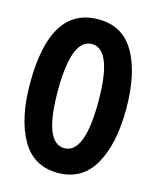

<svg xmlns="http://www.w3.org/2000/svg" viewBox="-111 -803 722 887"><g transform="rotate(15 250.0 -359.0)"><path d="M480 -358Q480 -528 423.5 -627Q367 -726 250 -726Q20 -726 20 -359Q20 -193 76.5 -92.5Q133 8 250 8Q366 8 423 -91.5Q480 -191 480 -358ZM153 -358Q153 -608 250 -608Q347 -608 347 -358Q347 -110 250 -110Q153 -110 153 -358Z"/></g></svg>

Font: Noto Sans Mono UI Condensed
Style: Bold
Weight: 700
Width: 3
Designer: Monotype Design team
Foundry: Monotype Imaging Inc.
Version: 1.000